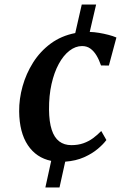

<svg xmlns="http://www.w3.org/2000/svg" viewBox="-20 -700 562 842"><path d="M179 122 204.5 5.5Q139 -8 102 -63.5Q65 -119 64 -211.5Q63.5 -266 79 -321.5Q94.5 -377 125.2 -425.8Q156 -474.5 202.2 -508.8Q248.5 -543 310 -555L338.5 -680H401.5L373.5 -560Q392.5 -559.5 413.8 -556Q435 -552.5 455.5 -547.2Q476 -542 490.5 -535.5L457.5 -412.5L423 -413Q414.5 -438 403 -457Q391.5 -476 376.2 -487Q361 -498 340 -498Q311 -498 284.5 -477.5Q258 -457 237.8 -419.8Q217.5 -382.5 206 -331.5Q194.5 -280.5 195 -219Q195.5 -165.5 206.8 -131Q218 -96.5 239.8 -80Q261.5 -63.5 293 -63.5Q322.5 -63.5 345.8 -71.8Q369 -80 388 -94Q407 -108 424 -125.5L446.5 -86Q434 -68.5 409.2 -47.5Q384.5 -26.5 348.8 -10.5Q313 5.5 266 9L241 122Z"/></svg>

Font: Merriweather 36pt SemiBold
Style: Italic
Weight: 600
Italic angle: -7.8°
Version: Version 2.101